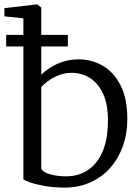

<svg xmlns="http://www.w3.org/2000/svg" viewBox="-25 -839 632 870"><path d="M-5 -765V-802L141 -819H143L162 -805V-501Q179.5 -517.5 204.5 -533.5Q229.5 -549.5 261.8 -559.8Q294 -570 333 -570Q389 -570 439 -542Q489 -514 520.5 -454Q552 -394 552 -298Q552 -234 532.2 -178Q512.5 -122 475.2 -79.5Q438 -37 385.2 -13Q332.5 11 267 11Q221.5 11 181.5 4.2Q141.5 -2.5 114.5 -11.5Q87.5 -20.5 81 -27V-756ZM300 -509Q268.5 -509 241.5 -498.2Q214.5 -487.5 194 -472.5Q173.5 -457.5 162 -445V-75Q169.5 -58 203 -49Q236.5 -40 274 -40Q331.5 -40 373.8 -68.5Q416 -97 439.5 -151.5Q463 -206 464 -284Q465.5 -363 442.8 -412.8Q420 -462.5 382.2 -485.8Q344.5 -509 300 -509ZM3 -681H282.5V-628.5H3Z"/></svg>

Font: Merriweather Light
Style: Regular
Weight: 300
Version: Version 2.100